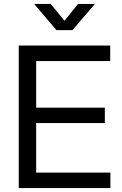

<svg xmlns="http://www.w3.org/2000/svg" viewBox="-20 -960 624 980"><path d="M75.7 0V-727.5H542.5V-648.4H164.6V-410.6H515.1V-332H164.6V-79.1H543.5V0ZM238.8 -939.9 309.1 -854 378.4 -939.9H463.4V-938.5L349.6 -806.2H268.1L155.3 -938.5V-939.9Z"/></svg>

Font: Inter 28pt
Style: Regular
Weight: 400
Designer: Rasmus Andersson
Foundry: rsms
Version: Version 4.001;git-66647c0bb